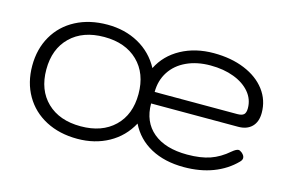

<svg xmlns="http://www.w3.org/2000/svg" viewBox="-72 -659 1253 829"><g transform="rotate(15 555.0 -245.0)"><path d="M50 -245Q50 -320 83.5 -378Q117 -436 178 -468Q239 -500 319 -500Q397 -500 458.5 -466Q520 -432 554 -369Q585 -431 648.5 -465.5Q712 -500 794 -500Q872 -500 932.5 -475Q993 -450 1026.5 -405.5Q1060 -361 1060 -304Q1060 -264 1038 -242Q1016 -220 977 -220H588Q588 -138 642.5 -92.5Q697 -47 795 -47Q855 -47 897 -61.5Q939 -76 977 -109Q995 -124 1005 -124Q1011 -124 1020 -117Q1033 -106 1033 -95Q1033 -86 1024 -77Q983 -35 925 -13Q867 9 795 9Q709 9 647 -24.5Q585 -58 554 -121Q520 -58 458.5 -24Q397 10 319 10Q239 10 178 -22Q117 -54 83.5 -112Q50 -170 50 -245ZM525 -245Q525 -337 469.5 -391Q414 -445 319 -445Q224 -445 168.5 -391Q113 -337 113 -245Q113 -153 168.5 -99.5Q224 -46 319 -46Q414 -46 469.5 -99.5Q525 -153 525 -245ZM959 -272Q980 -272 988.5 -280Q997 -288 997 -308Q997 -348 971 -379Q945 -410 899 -427.5Q853 -445 794 -445Q734 -445 687.5 -423.5Q641 -402 615.5 -362.5Q590 -323 590 -272Z"/></g></svg>

Font: Kodchasan Light
Style: Regular
Weight: 300
Version: Version 1.000; ttfautohint (v1.6)